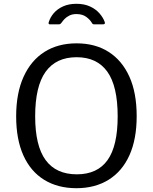

<svg xmlns="http://www.w3.org/2000/svg" viewBox="-20 -980 804 1010"><path d="M382 10Q284 10 212.5 -34Q141 -78 103 -162.5Q65 -247 65 -368Q65 -490 104 -576Q143 -662 214 -707Q285 -752 383 -752Q481 -752 551.5 -707Q622 -662 660.5 -577Q699 -492 699 -369Q699 -248 661 -163.5Q623 -79 551.5 -34.5Q480 10 382 10ZM384 -63Q492 -63 545.5 -137.5Q599 -212 599 -368Q599 -527 544.5 -603Q490 -679 383 -679Q275 -679 220 -602.5Q165 -526 165 -368Q165 -213 220 -138Q275 -63 384 -63ZM522 -852H475Q471 -852 468.5 -853.5Q466 -855 463 -860Q454 -876 434 -891Q414 -906 382 -906Q360 -906 344.5 -898Q329 -890 319.5 -880Q310 -870 304 -861Q300 -856 297.5 -854Q295 -852 288 -852H242Q237 -852 236 -855.5Q235 -859 236 -862Q244 -889 263 -911Q282 -933 312 -946.5Q342 -960 382 -960Q423 -960 453.5 -946Q484 -932 503.5 -909.5Q523 -887 531 -864Q535 -852 522 -852Z"/></svg>

Font: Libre Franklin
Style: Regular
Weight: 400
Designer: Pablo Impallari, Rodrigo Fuenzalida, Nhung Nguyen
Foundry: Impallari Type
Version: Version 3.000